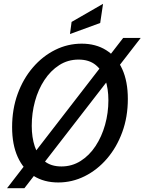

<svg xmlns="http://www.w3.org/2000/svg" viewBox="-20 -943 758 1007"><path d="M626 -744H718L108 44H17ZM285.5 14Q211 14 156.8 -20.2Q102.5 -54.5 73 -119.5Q43.5 -184.5 43.5 -276Q43.5 -370.5 72.5 -450.2Q101.5 -530 152.5 -589.2Q203.5 -648.5 269.2 -681.2Q335 -714 408.5 -714Q482.5 -714 537 -679.8Q591.5 -645.5 621 -580.8Q650.5 -516 650.5 -424Q650.5 -329.5 621.2 -249.8Q592 -170 541 -110.8Q490 -51.5 424.2 -18.8Q358.5 14 285.5 14ZM302 -70Q357.5 -70 403 -98.8Q448.5 -127.5 481 -176.8Q513.5 -226 531 -288.2Q548.5 -350.5 548.5 -417.5Q548.5 -478 532.2 -526.2Q516 -574.5 481.5 -602.5Q447 -630.5 392 -630.5Q336 -630.5 290.8 -601.5Q245.5 -572.5 213 -523.2Q180.5 -474 163.5 -412Q146.5 -350 146.5 -283Q146.5 -222.5 162.5 -174.5Q178.5 -126.5 212.8 -98.2Q247 -70 302 -70ZM347 -764.5 355.5 -828 520.5 -923 505.5 -822.5Z"/></svg>

Font: Cabin
Style: Italic
Weight: 400
Width: 4
Italic angle: -10°
Designer: Pablo Impallari
Foundry: Pablo Impallari. http://www.impallari.com Igino Marini. http://www.ikern.com
Version: Version 3.001